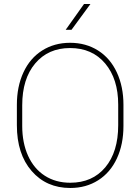

<svg xmlns="http://www.w3.org/2000/svg" viewBox="-20 -936 706 966"><path d="M601.1 -302.2Q601.1 -210 568.1 -138.9Q535.2 -67.9 474.1 -29.1Q413.1 9.8 333.5 9.8Q213.4 9.8 139.2 -75.7Q64.9 -161.1 64.9 -306.2V-408.7Q64.9 -500.5 97.9 -571.8Q130.9 -643.1 192.1 -681.9Q253.4 -720.7 332.5 -720.7Q412.1 -720.7 473.4 -681.9Q534.7 -643.1 567.9 -571.5Q601.1 -500 601.1 -408.7ZM574.7 -409.7Q574.7 -538.6 509.3 -616.5Q443.8 -694.3 332.5 -694.3Q222.7 -694.3 157.2 -616.9Q91.8 -539.6 91.8 -406.2V-302.2Q91.8 -217.3 121.3 -152.1Q150.9 -86.9 205.6 -51.8Q260.3 -16.6 333.5 -16.6Q444.8 -16.6 509.8 -94.2Q574.7 -171.9 574.7 -306.2ZM402.8 -916H435.1L339.8 -786.1H310.5Z"/></svg>

Font: TypoPRO Roboto
Style: Regular
Weight: 250
Designer: Google
Version: Version 2.136; 2016